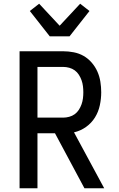

<svg xmlns="http://www.w3.org/2000/svg" viewBox="-20 -1010 640 1030"><path d="M85 0V-735H319Q347 -735 375.5 -729.5Q404 -724 428.5 -710Q453 -696 472 -674Q491 -652 502.5 -626Q514 -600 518.5 -571.5Q523 -543 523 -515Q523 -480 515.5 -445Q508 -410 489.5 -380Q471 -350 441.5 -329Q412 -308 377 -300L539 0H433L275 -295H181V0ZM181 -379H319Q335 -379 351.5 -383.5Q368 -388 381 -397.5Q394 -407 403 -421Q412 -435 417.5 -450.5Q423 -466 425 -482.5Q427 -499 427 -515Q427 -531 425 -547.5Q423 -564 417.5 -579.5Q412 -595 403 -609Q394 -623 381 -632.5Q368 -642 351.5 -646.5Q335 -651 319 -651H181ZM247 -815 140 -951 190 -990 300 -872 410 -990 460 -951 353 -815Z"/></svg>

Font: Iosevka Fixed Medium Extended
Style: Regular
Weight: 500
Width: 7
Monospace: yes
Designer: Belleve Invis
Foundry: Belleve Invis
Version: Version 24.1.1; ttfautohint (v1.8.4)